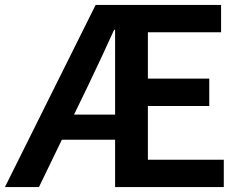

<svg xmlns="http://www.w3.org/2000/svg" viewBox="-23 -759 985 779"><path d="M-3 0 365 -739H874V-628H577V-440H826V-329H577V-111H885V0H444V-638H440Q414 -581 387.5 -524Q361 -467 335 -413L135 0ZM167 -192V-294H517V-192Z"/></svg>

Font: Noto Sans KR SemiBold
Style: Regular
Weight: 600
Designer: Ryoko NISHIZUKA  (kana, bopomofo & ideographs); Paul D. Hunt (Latin, Greek & Cyrillic); Sandoll Communications , Soo-you
Foundry: Adobe
Version: Version 2.004-H2;hotconv 1.0.118;makeotfexe 2.5.65603